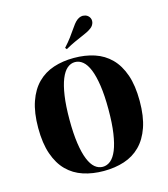

<svg xmlns="http://www.w3.org/2000/svg" viewBox="-109 -795 782 895"><g transform="rotate(-15 282.5 -348.0)"><path d="M282.2 -531.2Q336.4 -531.2 381.3 -516.4Q426.3 -501.5 458.7 -469Q491.2 -436.5 509.3 -384.5Q527.3 -332.5 527.3 -258.3Q527.3 -184.1 509.3 -132.1Q491.2 -80.1 458.7 -47.6Q426.3 -15.1 381.3 -0.5Q336.4 14.2 282.2 14.2Q228.5 14.2 183.6 -0.5Q138.7 -15.1 106.2 -47.6Q73.7 -80.1 55.7 -132.1Q37.6 -184.1 37.6 -258.3Q37.6 -332.5 55.7 -384.5Q73.7 -436.5 106.2 -469Q138.7 -501.5 183.6 -516.4Q228.5 -531.2 282.2 -531.2ZM282.2 -511.2Q261.7 -511.2 244.6 -496.8Q227.5 -482.4 215.1 -451.7Q202.6 -420.9 195.6 -373Q188.5 -325.2 188.5 -258.3Q188.5 -190.9 195.6 -143.1Q202.6 -95.2 215.1 -64.7Q227.5 -34.2 244.6 -20Q261.7 -5.9 282.2 -5.9Q302.7 -5.9 320.1 -20Q337.4 -34.2 349.9 -64.7Q362.3 -95.2 369.4 -143.1Q376.5 -190.9 376.5 -258.3Q376.5 -325.2 369.4 -373Q362.3 -420.9 349.9 -451.7Q337.4 -482.4 320.1 -496.8Q302.7 -511.2 282.2 -511.2ZM403.3 -695.8Q412.1 -683.6 408.7 -668.5Q407.2 -662.1 403.1 -655.5Q398.9 -648.9 392.1 -644Q381.8 -636.2 370.1 -630.6Q358.4 -625 343 -618.4Q327.6 -611.8 307.6 -602.8Q287.6 -593.8 261.7 -579.1L255.4 -586.9Q275.9 -609.4 289.1 -627.2Q302.2 -645 311.5 -658.7Q320.8 -672.4 328.9 -682.9Q336.9 -693.4 347.2 -701.2Q355.5 -707 364.5 -709.2Q373.5 -711.4 381.8 -709Q394.5 -707 403.3 -695.8Z"/></g></svg>

Font: SVN-Playfair Display
Style: Bold
Weight: 700
Designer: Claus Eggers Sørensen
Foundry: Claus Eggers Sørensen
Version: Version 1.004;PS 001.004;hotconv 1.0.70;makeotf.lib2.5.58329